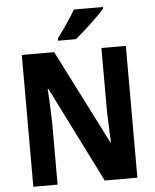

<svg xmlns="http://www.w3.org/2000/svg" viewBox="-61 -985 839 1036"><g transform="rotate(-5 358.5 -467.0)"><path d="M640.6 0H463.9L204.1 -519H200.2Q202.6 -484.9 204.1 -452.6Q205.6 -420.4 206.8 -390.6Q208 -360.8 208.5 -333.5V0H77.1V-713.9H252.4L511.7 -203.1H515.1Q513.7 -236.8 512.2 -267.6Q510.7 -298.3 509.8 -327.1Q508.8 -356 508.3 -382.8V-713.9H640.6ZM535.6 -933.6V-923.8Q523.4 -910.2 503.9 -890.6Q484.4 -871.1 461.7 -849.6Q439 -828.1 416.3 -808.1Q393.6 -788.1 375.5 -773.4H279.3V-786.6Q296.4 -809.1 314.2 -834.5Q332 -859.9 348.9 -885.5Q365.7 -911.1 377.9 -933.6Z"/></g></svg>

Font: Open Sans SemiCondensed
Style: Bold
Weight: 700
Width: 4
Designer: Monotype Design Team
Foundry: Monotype Imaging Inc.
Version: Version 3.003